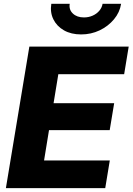

<svg xmlns="http://www.w3.org/2000/svg" viewBox="-20 -967 682 987"><path d="M10.3 0 130.9 -727.5H641.6L618.2 -585.4H279.8L255.4 -436.5H566.9L543.9 -297.9H231.9L206.5 -142.1H544.4L521 0ZM397 -790Q345.7 -790 308.8 -811Q272 -832 254.4 -867.7Q236.8 -903.3 243.7 -947.3H338.4Q333.5 -917.5 354.5 -897.5Q375.5 -877.4 411.6 -877.4Q435.5 -877.4 456.1 -886.5Q476.6 -895.5 490.2 -911.4Q503.9 -927.2 507.3 -947.3H602.5Q595.7 -903.3 565.9 -867.7Q536.1 -832 492.2 -811Q448.2 -790 397 -790Z"/></svg>

Font: Inter 17pt ExtraBold
Style: Italic
Weight: 800
Italic angle: -9.3988°
Version: Version 4.001;git-66647c0bb